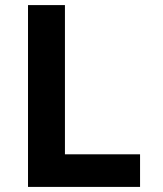

<svg xmlns="http://www.w3.org/2000/svg" viewBox="-20 -734 640 754"><path d="M530 0V-128H235V-714H90V0Z"/></svg>

Font: Noto Sans Mono UI
Style: Bold
Weight: 700
Designer: Monotype Design team
Foundry: Monotype Imaging Inc.
Version: 1.000